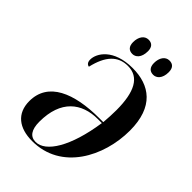

<svg xmlns="http://www.w3.org/2000/svg" viewBox="-264 -1028 1151 1151"><g transform="rotate(45 312.0 -452.0)"><path d="M464 -784C491 -784 519 -807 519 -861C519 -898 501 -914 473 -914C438 -914 417 -881 417 -838C417 -801 435 -784 464 -784ZM287 -784C314 -784 342 -807 342 -862C342 -898 324 -914 296 -914C261 -914 240 -881 240 -838C240 -801 258 -784 287 -784ZM231 10C478 11 602 -229 602 -449C602 -651 493 -726 349 -726C187 -726 132 -635 132 -582C132 -559 143 -548 157 -546C183 -659 235 -715 319 -715C415 -715 458 -633 458 -478C458 -449 456 -406 453 -372H420C206 -372 50 -308 50 -148C50 -43 121 10 231 10ZM250 -1C205 -1 180 -34 180 -103C180 -285 281 -362 417 -362H451C417 -131 335 -1 250 -1Z"/></g></svg>

Font: Noto Serif Display Condensed
Style: Bold Italic
Weight: 700
Width: 3
Italic angle: -12°
Designer: Monotype Design Team
Foundry: Monotype Imaging Inc.
Version: Version 2.009